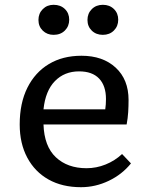

<svg xmlns="http://www.w3.org/2000/svg" viewBox="-20 -765 615 799"><path d="M317 14Q239 14 182 -18Q125 -50 93.5 -109Q62 -168 62 -247Q62 -336 94 -400Q126 -464 183.5 -498.5Q241 -533 319 -533Q408 -533 461.5 -483.5Q515 -434 515 -349Q515 -323 513.5 -298.5Q512 -274 507 -247H161Q164 -156 212.5 -110.5Q261 -65 340 -65Q381 -65 419.5 -80.5Q458 -96 488 -124L525 -85Q488 -39 432.5 -12.5Q377 14 317 14ZM161 -310H418Q421 -330 421 -353Q421 -408 392.5 -438Q364 -468 309 -468Q248 -468 208.5 -427.5Q169 -387 161 -310ZM408 -620Q380 -620 362 -637.5Q344 -655 344 -682Q344 -709 362 -727Q380 -745 408 -745Q436 -745 454 -727.5Q472 -710 472 -683Q472 -656 454 -638Q436 -620 408 -620ZM203 -620Q176 -620 158 -637.5Q140 -655 140 -682Q140 -709 158 -727Q176 -745 203 -745Q232 -745 250 -727.5Q268 -710 268 -683Q268 -656 250 -638Q232 -620 203 -620Z"/></svg>

Font: Literata 7pt
Style: Regular
Weight: 400
Designer: Latin by Veronika Burian and Jose Scaglione. Greek by Irene Vlachou. Cyrillic by Vera Evstafieva.
Foundry: TypeTogether
Version: Version 3.002